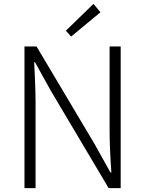

<svg xmlns="http://www.w3.org/2000/svg" viewBox="-20 -968 747 988"><path d="M106 0H163V-437C163 -509 159 -578 156 -648H160L241 -502L539 0H601V-729H544V-297C544 -226 548 -152 553 -81H548L466 -228L168 -729H106ZM346 -780 497 -905 461 -948 319 -810Z"/></svg>

Font: Noto Sans TC Light
Style: Regular
Weight: 300
Designer: Ryoko NISHIZUKA 西塚涼子 (kana, bopomofo & ideographs); Paul D. Hunt (Latin, Greek & Cyrillic); Sandoll Communications 산돌커뮤니
Foundry: Adobe
Version: Version 2.004;hotconv 1.0.118;makeotfexe 2.5.65603